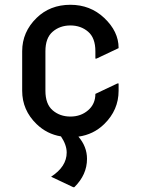

<svg xmlns="http://www.w3.org/2000/svg" viewBox="-20 -567 592 807"><path d="M478.5 -216.3V-185.5Q478.5 -104.5 418 -45.4Q373 -1.5 309.6 7.3Q345.7 49.3 345.7 100.6Q345.7 167.5 292.5 219.7H287.6L194.8 175.8Q260.3 133.3 260.3 74.2Q260.3 42 236.3 6.3Q177.2 -3.4 133.8 -45.4Q73.2 -104 73.2 -185.5V-351.6Q73.2 -432.6 133.8 -491.7Q190.4 -546.9 275.9 -546.9Q359.4 -546.9 418 -491.7Q478.5 -434.6 478.5 -365.7V-364.7L385.7 -320.8H380.9V-351.6Q380.9 -407.7 350.3 -433.8Q319.8 -460 275.9 -460Q231.9 -460 201.4 -433.8Q170.9 -407.7 170.9 -351.6V-185.5Q170.9 -129.4 201.4 -103.3Q231.9 -77.1 275.9 -77.1Q319.8 -77.1 350.3 -103.5Q380.9 -129.9 380.9 -172.4L473.6 -216.3Z"/></svg>

Font: Nova Round
Style: Book
Weight: 400
Version: Version 2.000